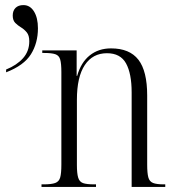

<svg xmlns="http://www.w3.org/2000/svg" viewBox="-20 -734 693 754"><path d="M143 0V-10H152Q182 -10 197 -15.5Q212 -21 216.5 -37.5Q221 -54 221 -87V-451Q221 -484 216.5 -500Q212 -516 197.5 -521Q183 -526 154 -526H146V-536H281V-436H283Q298 -489 332.5 -516.5Q367 -544 416 -544Q489 -544 523.5 -499.5Q558 -455 558 -359V-87Q558 -54 562.5 -37.5Q567 -21 581 -15.5Q595 -10 623 -10H629V0H497V-371Q497 -445 475 -485Q453 -525 400 -525Q344 -525 313 -478.5Q282 -432 282 -342V-86Q282 -53 287 -36.5Q292 -20 306 -15Q320 -10 350 -10H357V0ZM4 -461Q46 -478 70.5 -505.5Q95 -533 95 -572Q95 -595 85 -607Q75 -619 62.5 -626.5Q50 -634 40 -644Q30 -654 30 -673Q30 -692 41 -703Q52 -714 72 -714Q98 -714 113.5 -689Q129 -664 129 -623Q129 -565 101.5 -521Q74 -477 4 -450Z"/></svg>

Font: Noto Serif Display Condensed Light
Style: Regular
Weight: 300
Width: 3
Designer: Monotype Design Team
Foundry: Monotype Imaging Inc.
Version: Version 2.009